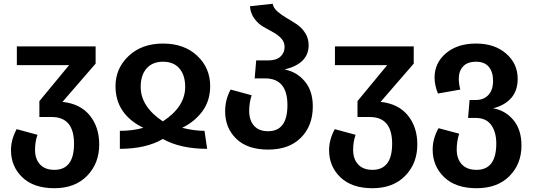

<svg xmlns="http://www.w3.org/2000/svg" viewBox="-20 -774 2813 1014"><path d="M310 -236Q404 -226 454 -164.5Q504 -103 504 -11Q504 89 440 154.5Q376 220 267 220Q158 220 98 162.5Q38 105 38 19Q38 -37 68 -92L178 -62Q165 -26 165 17Q165 66 191.5 94.5Q218 123 267 123Q371 123 371 -15Q371 -156 253 -156H188V-240L345 -430H69V-529H485V-438Z M590 -319Q590 -413 659.5 -478.5Q729 -544 841 -544Q953 -544 1021.5 -479.5Q1090 -415 1090 -320Q1090 -242 1049 -186.5Q1008 -131 942 -99Q1006 -83 1060 -83L1074 12Q933 12 840 -40Q751 12 613 12V-83Q681 -83 737 -99Q590 -171 590 -319ZM723 -315Q723 -211 840 -133Q958 -210 958 -315Q958 -377 927.5 -412.5Q897 -448 841 -448Q785 -448 754 -412.5Q723 -377 723 -315Z M1483 -407Q1547 -395 1589.5 -344.5Q1632 -294 1632 -212Q1632 -110 1569.5 -47Q1507 16 1396 16Q1287 16 1228 -41Q1169 -98 1169 -186Q1169 -248 1198 -301L1309 -271Q1296 -232 1296 -188Q1296 -139 1321.5 -110Q1347 -81 1396 -81Q1498 -81 1498 -219Q1498 -360 1380 -360H1325L1333 -455H1398Q1439 -455 1461 -475Q1483 -495 1483 -526Q1483 -552 1465.5 -571Q1448 -590 1422 -604Q1396 -618 1370 -633Q1344 -648 1323.5 -675.5Q1303 -703 1300 -741L1420 -754Q1424 -732 1445 -713.5Q1466 -695 1493 -679.5Q1520 -664 1547 -646Q1574 -628 1592 -599.5Q1610 -571 1610 -535Q1610 -438 1483 -407Z M1990 -236Q2084 -226 2134 -164.5Q2184 -103 2184 -11Q2184 89 2120 154.5Q2056 220 1947 220Q1838 220 1778 162.5Q1718 105 1718 19Q1718 -37 1748 -92L1858 -62Q1845 -26 1845 17Q1845 66 1871.5 94.5Q1898 123 1947 123Q2051 123 2051 -15Q2051 -156 1933 -156H1868V-240L2025 -430H1749V-529H2165V-438Z M2584 -202Q2649 -191 2691.5 -140Q2734 -89 2734 -5Q2734 92 2670.5 156Q2607 220 2497 220Q2386 220 2325.5 161.5Q2265 103 2265 16Q2265 -42 2296 -97L2405 -68Q2392 -27 2392 15Q2392 65 2419 94Q2446 123 2497 123Q2601 123 2601 -16Q2601 -76 2574.5 -113.5Q2548 -151 2493 -151H2452L2460 -246H2494Q2534 -246 2559 -272Q2584 -298 2584 -347Q2584 -394 2561.5 -421Q2539 -448 2494 -448Q2449 -448 2426 -423.5Q2403 -399 2403 -359Q2403 -330 2411 -301L2293 -280Q2275 -324 2275 -364Q2275 -442 2335.5 -493Q2396 -544 2494 -544Q2592 -544 2653 -491Q2714 -438 2714 -358Q2714 -295 2679.5 -256Q2645 -217 2584 -202Z"/></svg>

Font: FiraGO Medium
Style: Regular
Weight: 500
Designer: bBox Type
Foundry: bBox Type GmbH
Version: Version 1.001;PS 001.001;hotconv 1.0.88;makeotf.lib2.5.64775